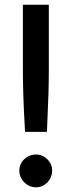

<svg xmlns="http://www.w3.org/2000/svg" viewBox="-20 -783 305 814"><path d="M86 -224 85 -247Q77 -383 77 -484V-763H187V-484Q187 -394 181 -274L179 -224ZM62 -60Q62 -88 83 -108Q104 -128 133 -128Q160 -128 180.5 -108Q201 -88 201 -60Q201 -31 181 -10Q161 11 133 11Q104 11 83 -10Q62 -31 62 -60Z"/></svg>

Font: Open Sauce Sans Medium
Style: Regular
Weight: 500
Designer: Alfredo Marco Pradil
Foundry: Creative Sauce Fz LLC
Version: Version 1.477